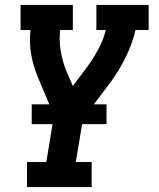

<svg xmlns="http://www.w3.org/2000/svg" viewBox="-20 -550 640 775"><path d="M89 205V104H167L198 -84L138 -226Q128 -249 120 -273.5Q112 -298 107 -323.5Q102 -349 101 -375.5Q100 -402 103 -429H63V-530H274V-429H223Q218 -386 225 -344.5Q232 -303 247 -265L274 -203L329 -276Q355 -311 376 -349.5Q397 -388 407 -429H369V-530H580V-429H527Q514 -373 487 -318.5Q460 -264 424 -215L315 -71L286 104H350V205ZM108 -49V-129H410V-49Z"/></svg>

Font: Iosevka Curly Slab Extended
Style: Bold Italic
Weight: 700
Width: 7
Italic angle: -9°
Monospace: yes
Designer: Belleve Invis
Foundry: Belleve Invis
Version: Version 11.0.0; ttfautohint (v1.8.3)